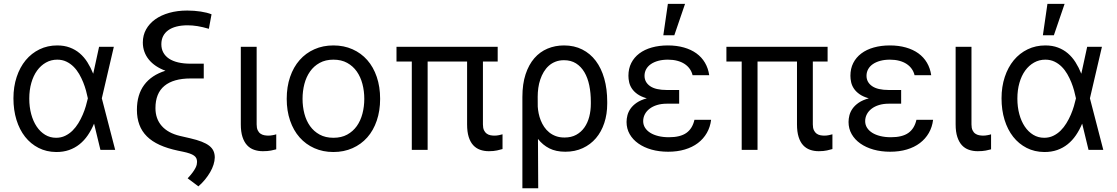

<svg xmlns="http://www.w3.org/2000/svg" viewBox="-20 -793 5909 1016"><path d="M277 11.4Q225.9 11 184.1 -10.3Q142.4 -31.6 112.7 -69.2Q83.1 -106.9 67.1 -158.7Q51.1 -210.6 51.1 -272.7Q51.1 -334.2 68.2 -385.7Q85.2 -437.1 115.9 -474.3Q146.7 -511.4 189.3 -532Q231.9 -552.6 282.7 -552.6Q320 -552.6 349.4 -541.5Q378.9 -530.5 402 -510.8Q425.1 -491.1 442.5 -463.6Q459.9 -436.1 473 -403.4H473.4L504.3 -545.5H582.4L518.8 -272.7L589.5 0H511.4L478 -137.8H477.3Q463.4 -104.8 444.6 -77.2Q425.8 -49.7 401.1 -29.8Q376.4 -9.9 345.5 0.9Q314.6 11.7 277 11.4ZM444.6 -274.1Q441.1 -291.5 435.2 -313.2Q429.3 -334.9 420.3 -357.4Q411.2 -380 398.8 -401.5Q386.4 -422.9 369.5 -439.8Q352.6 -456.7 331.1 -467Q309.7 -477.3 282.7 -477.3Q250.4 -477.3 223.2 -462Q196 -446.7 176.3 -419.6Q156.6 -392.4 145.8 -354.6Q134.9 -316.8 134.9 -271.3Q134.9 -226.9 145.2 -188.9Q155.5 -150.9 174.2 -123.2Q192.8 -95.5 218.9 -79.7Q245 -63.9 277 -63.9Q303.3 -63.9 324.9 -74.4Q346.6 -84.9 363.8 -101.9Q381 -119 394.4 -140.8Q407.7 -162.6 417.6 -185.7Q427.6 -208.8 434.1 -231.2Q440.7 -253.6 444.6 -271.3L445 -272.7Z M1085.2 -640.6Q1068.2 -645.6 1053.3 -649.1Q1038.4 -652.7 1024.9 -654.8Q1011.4 -657 998.8 -658Q986.2 -659.1 973 -659.1Q940 -659.1 914.2 -652.5Q888.5 -646 870.6 -633.2Q852.6 -620.4 843.2 -601.7Q833.8 -583.1 833.8 -558.9Q833.8 -534.1 844.3 -514.9Q854.8 -495.7 874.5 -482.6Q894.2 -469.5 923.1 -462.7Q952.1 -456 988.6 -456H1058.2V-377.8H988.6Q897.7 -377.8 850.1 -338.6Q802.6 -299.4 802.6 -220.9Q802.6 -164.4 835.8 -126.6Q869 -88.8 931.8 -73.9L987.2 -61.1Q1022.4 -52.9 1047.1 -43.3Q1071.7 -33.7 1087.2 -21.7Q1102.6 -9.6 1109.6 5.7Q1116.5 21 1116.5 40.5Q1116.1 58.6 1109.9 78.3Q1103.7 98 1092.3 117.7Q1081 137.4 1065.2 156.8Q1049.4 176.1 1029.8 193.2L973 150.6Q989.7 132.8 999.5 119.3Q1009.2 105.8 1014.4 95.7Q1019.5 85.6 1021.1 77.9Q1022.7 70.3 1022.7 63.9Q1022.7 52.9 1019 44.7Q1015.3 36.6 1006.6 30.4Q997.9 24.1 983.7 19.2Q969.5 14.2 948.9 9.9L921.9 4.3Q866.1 -7.5 825.1 -26.1Q784.1 -44.7 757.3 -71.4Q730.5 -98 717.5 -133Q704.5 -168 704.5 -211.6Q704.5 -291.9 743.1 -343.8Q781.6 -395.6 855.5 -418.7Q827.4 -429 805.2 -443.9Q783 -458.8 767.6 -477.8Q752.1 -496.8 744 -519.5Q735.8 -542.3 735.8 -568.2Q735.8 -606.2 753 -637.3Q770.2 -668.3 801.1 -690.5Q832 -712.7 875.4 -725Q918.7 -737.2 970.9 -737.2Q989.3 -737.2 1007.5 -735.8Q1025.6 -734.4 1042.1 -731.9Q1058.6 -729.4 1073.3 -725.7Q1088.1 -721.9 1099.4 -717.3Z M1338.1 -545.5V-134.9Q1338.1 -115.8 1343.6 -104Q1349.1 -92.3 1358.1 -85.9Q1367.2 -79.5 1378.4 -77.4Q1389.6 -75.3 1400.6 -75.3Q1405.9 -75.3 1411.9 -76Q1418 -76.7 1423.8 -77.8Q1429.7 -78.8 1434.5 -80.1Q1439.3 -81.3 1441.8 -82.4V-2.8Q1431.1 0.4 1413.7 3.7Q1396.3 7.1 1370.7 7.1Q1345.9 7.1 1324.4 -0.4Q1302.9 -7.8 1287.5 -24.5Q1272 -41.2 1263.1 -68.4Q1254.3 -95.5 1254.3 -134.9V-545.5Z M1744.3 11.4Q1688.9 11.4 1643.5 -8.9Q1598 -29.1 1565.5 -65.9Q1533 -102.6 1515.1 -154.7Q1497.2 -206.7 1497.2 -269.9Q1497.2 -333.8 1515.1 -386Q1533 -438.2 1565.5 -475.1Q1598 -512.1 1643.5 -532.3Q1688.9 -552.6 1744.3 -552.6Q1799.7 -552.6 1845.3 -532.3Q1891 -512.1 1923.5 -475.1Q1956 -438.2 1973.7 -386Q1991.5 -333.8 1991.5 -269.9Q1991.5 -206.7 1973.7 -154.7Q1956 -102.6 1923.5 -65.9Q1891 -29.1 1845.3 -8.9Q1799.7 11.4 1744.3 11.4ZM1744.3 -63.9Q1786.6 -63.9 1817.3 -80.8Q1848 -97.7 1868.1 -125.9Q1888.1 -154.1 1897.9 -191.6Q1907.7 -229 1907.7 -269.9Q1907.7 -311.1 1897.9 -348.5Q1888.1 -386 1868.1 -414.6Q1848 -443.2 1817.3 -460.2Q1786.6 -477.3 1744.3 -477.3Q1702.4 -477.3 1671.5 -460.2Q1640.6 -443.2 1620.6 -414.6Q1600.5 -386 1590.7 -348.5Q1581 -311.1 1581 -269.9Q1581 -229 1590.7 -191.6Q1600.5 -154.1 1620.6 -125.9Q1640.6 -97.7 1671.5 -80.8Q1702.4 -63.9 1744.3 -63.9Z M2613.6 -467.3H2535.5V-134.9Q2535.5 -115.8 2541 -104Q2546.5 -92.3 2555.4 -85.9Q2564.3 -79.5 2575.1 -77.4Q2585.9 -75.3 2596.6 -75.3Q2608.3 -75.3 2620.6 -77.8Q2632.8 -80.3 2639.2 -82.4V-4.3Q2628.6 -1.1 2610.4 3Q2592.3 7.1 2566.8 7.1Q2541.9 7.1 2520.8 -0.4Q2499.6 -7.8 2484.2 -24.5Q2468.8 -41.2 2460.2 -68.4Q2451.7 -95.5 2451.7 -134.9V-467.3H2242.9V0H2159.1V-467.3H2078.1V-545.5H2613.6Z M2744.3 -279.8Q2744.3 -348.7 2761.2 -399.9Q2778.1 -451 2807.5 -484.9Q2837 -518.8 2877.3 -535.7Q2917.6 -552.6 2964.5 -552.6Q3018.5 -552.6 3060.9 -531.2Q3103.3 -509.9 3132.6 -471.1Q3161.9 -432.2 3177.6 -377.1Q3193.2 -322.1 3193.2 -254.3V-244.3Q3193.2 -188.9 3177.7 -142.2Q3162.3 -95.5 3133.5 -61.8Q3104.8 -28.1 3063.7 -9.1Q3022.7 9.9 2971.6 9.9Q2922.2 9.9 2887.1 -7.8Q2851.9 -25.6 2826.7 -57.9L2828.1 203.1H2744.3ZM2825.6 -228.7Q2826.7 -211.6 2830.4 -193Q2834.2 -174.4 2841.4 -156.1Q2848.7 -137.8 2859.7 -121.4Q2870.7 -105.1 2886.2 -92.5Q2901.6 -79.9 2921.7 -72.6Q2941.8 -65.3 2967.3 -65.3Q3003.2 -65.3 3029.3 -79.7Q3055.4 -94.1 3072.6 -118.6Q3089.8 -143.1 3098.2 -175.6Q3106.5 -208.1 3106.5 -244.3V-254.3Q3106.5 -301.1 3098.2 -341.4Q3089.8 -381.7 3072.3 -411.2Q3054.7 -440.7 3028.1 -457.6Q3001.4 -474.4 2964.5 -474.4Q2939.6 -474.4 2919.6 -466.6Q2899.5 -458.8 2884.1 -445Q2868.6 -431.1 2857.4 -412.5Q2846.2 -393.8 2839 -372.3Q2831.7 -350.9 2828.5 -327.6Q2825.3 -304.3 2825.3 -281.2Z M3508.5 -244.3Q3479.8 -244.3 3456.7 -237.2Q3433.6 -230.1 3417.3 -217.5Q3400.9 -204.9 3392.2 -188Q3383.5 -171.2 3383.5 -152Q3383.5 -132.8 3393.3 -117.2Q3403.1 -101.6 3420.8 -90.4Q3438.6 -79.2 3463.8 -73Q3489 -66.8 3519.9 -66.8Q3579.5 -66.8 3611.9 -89.5Q3644.2 -112.2 3654.8 -159.1H3742.9Q3738.3 -120.7 3720.3 -89.5Q3702.4 -58.2 3673.1 -36Q3643.8 -13.8 3604 -2Q3564.3 9.9 3515.6 9.9Q3468 9.9 3427.7 -1.4Q3387.4 -12.8 3358 -33.6Q3328.5 -54.3 3312 -83.3Q3295.5 -112.2 3295.5 -147.7Q3295.5 -164.4 3300.1 -182.7Q3304.7 -201 3316.6 -218Q3328.5 -235.1 3349.4 -249.5Q3370.4 -263.8 3402.7 -272.7Q3372.5 -281.2 3353.5 -294.7Q3334.5 -308.2 3323.9 -324.2Q3313.2 -340.2 3309.3 -357.8Q3305.4 -375.4 3305.4 -392Q3305.4 -430 3320.5 -459.7Q3335.6 -489.3 3363.1 -510.1Q3390.6 -530.9 3429.2 -541.7Q3467.7 -552.6 3514.2 -552.6Q3560.7 -552.6 3598.9 -541.7Q3637.1 -530.9 3665.1 -510.7Q3693.2 -490.4 3710.4 -461.1Q3727.6 -431.8 3733 -394.9H3644.9Q3640.6 -413.4 3629.8 -428.6Q3619 -443.9 3602.5 -454.7Q3585.9 -465.6 3563.7 -471.4Q3541.5 -477.3 3514.2 -477.3Q3486.2 -477.3 3463.2 -471.1Q3440.3 -464.8 3424.2 -453.7Q3408 -442.5 3399.3 -426.7Q3390.6 -410.9 3390.6 -392Q3390.6 -358 3419.9 -337.4Q3449.2 -316.8 3508.5 -316.8H3573.9V-244.3ZM3514.2 -772.7H3605.1L3548.3 -606.5H3490.1Z M4359.4 -467.3H4281.2V-134.9Q4281.2 -115.8 4286.8 -104Q4292.3 -92.3 4301.1 -85.9Q4310 -79.5 4320.8 -77.4Q4331.7 -75.3 4342.3 -75.3Q4354 -75.3 4366.3 -77.8Q4378.6 -80.3 4384.9 -82.4V-4.3Q4374.3 -1.1 4356.2 3Q4338.1 7.1 4312.5 7.1Q4287.6 7.1 4266.5 -0.4Q4245.4 -7.8 4229.9 -24.5Q4214.5 -41.2 4206 -68.4Q4197.4 -95.5 4197.4 -134.9V-467.3H3988.6V0H3904.8V-467.3H3823.9V-545.5H4359.4Z M4683.2 -244.3Q4654.5 -244.3 4631.4 -237.2Q4608.3 -230.1 4592 -217.5Q4575.6 -204.9 4566.9 -188Q4558.2 -171.2 4558.2 -152Q4558.2 -132.8 4568 -117.2Q4577.8 -101.6 4595.5 -90.4Q4613.3 -79.2 4638.5 -73Q4663.7 -66.8 4694.6 -66.8Q4754.3 -66.8 4786.6 -89.5Q4818.9 -112.2 4829.5 -159.1H4917.6Q4913 -120.7 4895.1 -89.5Q4877.1 -58.2 4847.8 -36Q4818.5 -13.8 4778.8 -2Q4739 9.9 4690.3 9.9Q4642.8 9.9 4602.5 -1.4Q4562.1 -12.8 4532.7 -33.6Q4503.2 -54.3 4486.7 -83.3Q4470.2 -112.2 4470.2 -147.7Q4470.2 -164.4 4474.8 -182.7Q4479.4 -201 4491.3 -218Q4503.2 -235.1 4524.1 -249.5Q4545.1 -263.8 4577.4 -272.7Q4547.2 -281.2 4528.2 -294.7Q4509.2 -308.2 4498.6 -324.2Q4487.9 -340.2 4484 -357.8Q4480.1 -375.4 4480.1 -392Q4480.1 -430 4495.2 -459.7Q4510.3 -489.3 4537.8 -510.1Q4565.3 -530.9 4603.9 -541.7Q4642.4 -552.6 4688.9 -552.6Q4735.4 -552.6 4773.6 -541.7Q4811.8 -530.9 4839.8 -510.7Q4867.9 -490.4 4885.1 -461.1Q4902.3 -431.8 4907.7 -394.9H4819.6Q4815.3 -413.4 4804.5 -428.6Q4793.7 -443.9 4777.2 -454.7Q4760.7 -465.6 4738.5 -471.4Q4716.3 -477.3 4688.9 -477.3Q4660.9 -477.3 4638 -471.1Q4615.1 -464.8 4598.9 -453.7Q4582.7 -442.5 4574 -426.7Q4565.3 -410.9 4565.3 -392Q4565.3 -358 4594.6 -337.4Q4623.9 -316.8 4683.2 -316.8H4748.6V-244.3Z M5120.7 -545.5V-134.9Q5120.7 -115.8 5126.2 -104Q5131.7 -92.3 5140.8 -85.9Q5149.9 -79.5 5161 -77.4Q5172.2 -75.3 5183.2 -75.3Q5188.6 -75.3 5194.6 -76Q5200.6 -76.7 5206.5 -77.8Q5212.4 -78.8 5217.2 -80.1Q5221.9 -81.3 5224.4 -82.4V-2.8Q5213.8 0.4 5196.4 3.7Q5179 7.1 5153.4 7.1Q5128.6 7.1 5107.1 -0.4Q5085.6 -7.8 5070.1 -24.5Q5054.7 -41.2 5045.8 -68.4Q5036.9 -95.5 5036.9 -134.9V-545.5Z M5505.7 11.4Q5454.5 11 5412.8 -10.3Q5371.1 -31.6 5341.4 -69.2Q5311.8 -106.9 5295.8 -158.7Q5279.8 -210.6 5279.8 -272.7Q5279.8 -334.2 5296.9 -385.7Q5313.9 -437.1 5344.6 -474.3Q5375.4 -511.4 5418 -532Q5460.6 -552.6 5511.4 -552.6Q5548.7 -552.6 5578.1 -541.5Q5607.6 -530.5 5630.7 -510.8Q5653.8 -491.1 5671.2 -463.6Q5688.6 -436.1 5701.7 -403.4H5702.1L5733 -545.5H5811.1L5747.5 -272.7L5818.2 0H5740.1L5706.7 -137.8H5706Q5692.1 -104.8 5673.3 -77.2Q5654.5 -49.7 5629.8 -29.8Q5605.1 -9.9 5574.2 0.9Q5543.3 11.7 5505.7 11.4ZM5673.3 -274.1Q5669.7 -291.5 5663.9 -313.2Q5658 -334.9 5649 -357.4Q5639.9 -380 5627.5 -401.5Q5615.1 -422.9 5598.2 -439.8Q5581.3 -456.7 5559.8 -467Q5538.4 -477.3 5511.4 -477.3Q5479 -477.3 5451.9 -462Q5424.7 -446.7 5405 -419.6Q5385.3 -392.4 5374.5 -354.6Q5363.6 -316.8 5363.6 -271.3Q5363.6 -226.9 5373.9 -188.9Q5384.2 -150.9 5402.9 -123.2Q5421.5 -95.5 5447.6 -79.7Q5473.7 -63.9 5505.7 -63.9Q5532 -63.9 5553.6 -74.4Q5575.3 -84.9 5592.5 -101.9Q5609.7 -119 5623 -140.8Q5636.4 -162.6 5646.3 -185.7Q5656.2 -208.8 5662.8 -231.2Q5669.4 -253.6 5673.3 -271.3L5673.7 -272.7ZM5522.7 -772.7H5613.6L5556.8 -606.5H5498.6Z"/></svg>

Font: Interop
Style: Regular
Weight: 400
Designer: Rasmus Andersson, Google, Jang Haemin
Foundry: jhaemin
Version: Version 1.008